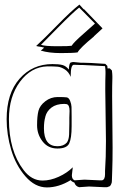

<svg xmlns="http://www.w3.org/2000/svg" viewBox="-20 -787 516 839"><path d="M449 -499 450 -488H460L469 -479Q471 -463 471 -454V-444Q470 -417 470 -366L472 -141Q472 -82 470.5 -44Q469 -6 469 1Q469 8 468.5 9.5Q468 11 467 14.5Q466 18 465 19.5Q464 21 462.5 23.5Q461 26 459 27Q457 28 448 31H434L369 28L326 31Q310 27 305 11Q292 6 289 0Q237 32 185 32Q133 32 91 -16.5Q49 -65 29 -132Q9 -199 9 -266Q9 -379 65.5 -443Q122 -507 209 -507Q237 -507 252.5 -503Q268 -499 281 -483Q281 -493 282 -497Q283 -501 283.5 -504.5Q284 -508 285 -509Q286 -510 287 -512Q288 -514 290 -514Q296 -516 301 -516L332 -513H341Q367 -513 440 -508ZM443 -171 440 -393Q440 -440 441 -464V-474Q441 -482 439 -498Q411 -500 341 -503H330L303 -504Q289 -504 289 -456V-451Q280 -473 263.5 -483.5Q247 -494 232.5 -495.5Q218 -497 187 -497Q116 -495 67.5 -430Q19 -365 19 -266Q19 -128 83 -44Q118 2 166 2Q200 2 236.5 -14.5Q273 -31 298 -56L294 -21Q294 -4 306 1L349 -2L414 1H426Q439 -2 439 -26V-40Q443 -99 443 -171ZM319 -558Q298 -555 246 -555Q194 -555 158 -566Q164 -570 173 -579Q168 -580 160 -582Q144 -584 138 -586Q172 -617 231 -677.5Q290 -738 327 -767L346 -746L347 -747L428 -663Q426 -661 390 -628H391Q330 -578 319 -558ZM293 -278V-236Q293 -183 282.5 -160.5Q272 -138 231 -138Q190 -138 166 -169Q142 -200 142 -239.5Q142 -279 148 -302.5Q154 -326 178 -344.5Q202 -363 232 -363Q262 -363 271.5 -361.5Q281 -360 286.5 -346Q292 -332 292.5 -320Q293 -308 293 -278ZM159 -591Q177 -585 230 -585Q283 -585 293 -587Q302 -602 345 -639.5Q388 -677 395 -684L326 -754Q298 -732 231.5 -664.5Q165 -597 159 -591ZM283 -273 284 -302Q284 -329 271 -332Q267 -333 261 -333Q226 -333 205 -317Q184 -301 178 -277V-276Q172 -256 172 -226Q172 -148 231 -148Q258 -148 272 -164Q281 -176 282 -199.5Q283 -223 283 -247Z"/></svg>

Font: Londrina Shadow
Style: Regular
Weight: 400
Designer: Marcelo Magalhaes
Foundry: Marcelo Magalhaes
Version: Version 1.001 2011